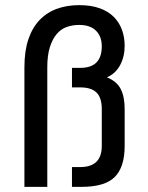

<svg xmlns="http://www.w3.org/2000/svg" viewBox="-20 -727 575 747"><path d="M75 -465Q75 -529 90.5 -574.5Q106 -620 134.5 -649.5Q163 -679 202 -693Q241 -707 288 -707Q334 -707 367.5 -695Q401 -683 422.5 -661.5Q444 -640 454.5 -611Q465 -582 465 -549Q465 -507 447.5 -474Q430 -441 396 -426Q434 -411 449.5 -381Q465 -351 465 -303V-159Q465 -77 426.5 -38.5Q388 0 298 0H260V-77H292Q376 -77 376 -159V-302Q376 -347 355.5 -367Q335 -387 292 -387H260V-463H293Q376 -463 376 -547Q376 -585 353.5 -607.5Q331 -630 288 -630Q262 -630 239.5 -622Q217 -614 200.5 -594.5Q184 -575 174 -543.5Q164 -512 164 -465V0H75Z"/></svg>

Font: Golos UI
Style: Regular
Weight: 400
Designer: A.Korolkova, Vitaly Kuzmin
Foundry: ParaType Ltd
Version: Version 2.000